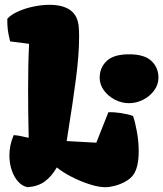

<svg xmlns="http://www.w3.org/2000/svg" viewBox="-20 -777 686 807"><path d="M37.6 -209Q45.9 -209 63.5 -205.8Q81.1 -202.6 100.6 -197.8Q98.1 -302.7 98.1 -402.8Q98.1 -510.7 102.1 -586.9H101.6L102.1 -592.8L22.5 -603Q15.1 -632.8 12.7 -652.6Q10.3 -672.4 10.7 -698.2Q26.4 -715.8 56.9 -729.2Q87.4 -742.7 122.8 -749.8Q158.2 -756.8 187.5 -756.8Q243.7 -756.8 275.1 -734.6Q306.6 -712.4 311 -664.1Q312.5 -645 312.5 -622.6Q312.5 -548.3 299.3 -446.8Q286.1 -345.2 264.2 -209.5L260.3 -184.1L384.8 -177.2L435.5 -305.2Q458.5 -306.2 488 -301.8Q517.6 -297.4 539.1 -289.6Q547.9 -265.6 555.4 -223.6Q563 -181.6 563 -141.1Q563 -73.2 539.6 -41Q527.8 -25.4 507.1 -13.9Q486.3 -2.4 463.6 3.7Q440.9 9.8 422.9 9.8Q394 9.8 355.5 -2.7Q316.9 -15.1 279.8 -34.4Q242.7 -53.7 218.8 -73.2Q196.8 -35.2 168 -14.2Q139.2 6.8 96.2 9.8Q75.2 6.3 57.6 -12.2Q40 -30.8 29.8 -60.1Q19.5 -89.4 19.5 -123.5Q19.5 -168 37.6 -209ZM646 -450.2Q646 -421.9 628.2 -397.2Q610.4 -372.6 581.8 -357.9Q553.2 -343.3 522.5 -343.3Q491.7 -343.3 463.1 -357.9Q434.6 -372.6 416.7 -397.2Q398.9 -421.9 398.9 -450.2Q398.9 -492.7 428.5 -520.8Q458 -548.8 522.5 -548.8Q586.9 -548.8 616.5 -520.8Q646 -492.7 646 -450.2Z"/></svg>

Font: Kavoon
Style: Regular
Weight: 400
Designer: Viktoriya Grabowska
Foundry: Viktoriya Grabowska
Version: Version 1.004; ttfautohint (v1.4.1)